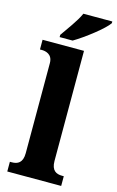

<svg xmlns="http://www.w3.org/2000/svg" viewBox="-142 -1015 651 1070"><g transform="rotate(15 183.0 -479.5)"><path d="M105 -812V-799H180C243 -836 343 -914 366 -949V-959H199C180 -914 132 -852 105 -812ZM17 0H328V-56H318C285 -56 256 -69 256 -125V-760H17V-704H28C48 -704 90 -697 90 -645V-125C90 -69 61 -56 28 -56H17Z"/></g></svg>

Font: Noto Serif Tamil SemiCondensed ExtraBold
Style: Regular
Weight: 800
Width: 4
Designer: Indian Type Foundry, Tom Grace, and the Monotype Design Team
Foundry: Monotype Imaging Inc.
Version: Version 2.004